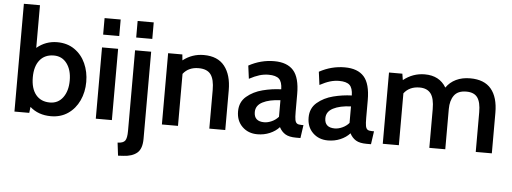

<svg xmlns="http://www.w3.org/2000/svg" viewBox="-58 -919 3551 1331"><g transform="rotate(5 1717.0 -254.0)"><path d="M536 -248Q536 -177 508.5 -118Q481 -59 430.5 -24.5Q380 10 312 10Q224 10 166 -42L161 0H58V-750H170V-453Q232 -505 312 -505Q382 -505 432.5 -470Q483 -435 509.5 -376.5Q536 -318 536 -248ZM421 -248Q421 -321 387.5 -366Q354 -411 297 -411Q234 -411 199 -368Q164 -325 164 -248Q164 -170 199 -127Q234 -84 297 -84Q354 -84 387.5 -129.5Q421 -175 421 -248Z M624 -700H736V-585H624ZM624 -496H736V0H624Z M854 -700H966V-585H854ZM789 152Q828 151 841 133Q854 115 854 65V-496H966V110Q966 180 932 208.5Q898 237 836 240L800 242Z M1525 -276V0H1414V-269Q1414 -343 1388.5 -377Q1363 -411 1304 -411Q1234 -411 1196 -362V0H1084V-496H1183L1187 -455Q1251 -505 1332 -505Q1429 -505 1477 -444Q1525 -383 1525 -276Z M1602 -137Q1602 -202 1648 -241Q1694 -280 1758.5 -296.5Q1823 -313 1887 -315Q1886 -367 1864 -387.5Q1842 -408 1791 -408Q1759 -408 1727.5 -398.5Q1696 -389 1657 -368L1645 -459Q1729 -505 1822 -505Q1912 -505 1956 -455.5Q2000 -406 2000 -292V-169Q2000 -130 2003.5 -112.5Q2007 -95 2016.5 -88Q2026 -81 2048 -81H2062L2049 10H2018Q1970 10 1943.5 -6Q1917 -22 1901 -53Q1875 -24 1835 -7Q1795 10 1749 10Q1685 10 1643.5 -30.5Q1602 -71 1602 -137ZM1888 -124V-239Q1811 -236 1764.5 -212Q1718 -188 1718 -142Q1718 -77 1789 -77Q1814 -77 1841.5 -89.5Q1869 -102 1888 -124Z M2093 -137Q2093 -202 2139 -241Q2185 -280 2249.5 -296.5Q2314 -313 2378 -315Q2377 -367 2355 -387.5Q2333 -408 2282 -408Q2250 -408 2218.5 -398.5Q2187 -389 2148 -368L2136 -459Q2220 -505 2313 -505Q2403 -505 2447 -455.5Q2491 -406 2491 -292V-169Q2491 -130 2494.5 -112.5Q2498 -95 2507.5 -88Q2517 -81 2539 -81H2553L2540 10H2509Q2461 10 2434.5 -6Q2408 -22 2392 -53Q2366 -24 2326 -7Q2286 10 2240 10Q2176 10 2134.5 -30.5Q2093 -71 2093 -137ZM2379 -124V-239Q2302 -236 2255.5 -212Q2209 -188 2209 -142Q2209 -77 2280 -77Q2305 -77 2332.5 -89.5Q2360 -102 2379 -124Z M3380 -282V0H3268V-276Q3268 -346 3244.5 -378.5Q3221 -411 3167 -411Q3108 -411 3082 -375Q3056 -339 3056 -280V0H2945V-269Q2945 -345 2919.5 -378Q2894 -411 2842 -411Q2771 -411 2733 -361V0H2621V-496H2714L2721 -452Q2787 -505 2870 -505Q2972 -505 3019 -426Q3045 -464 3087.5 -484.5Q3130 -505 3186 -505Q3284 -505 3332 -447.5Q3380 -390 3380 -282Z"/></g></svg>

Font: Cabin SemiBold
Style: Regular
Weight: 600
Designer: Pablo Impallari
Foundry: Pablo Impallari. http://www.impallari.com Igino Marini. http://www.ikern.com
Version: Version 2.200